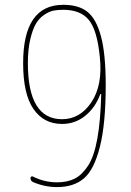

<svg xmlns="http://www.w3.org/2000/svg" viewBox="-20 -760 540 790"><path d="M240.2 -719.7Q217.8 -719.7 200.2 -716.3Q182.6 -712.9 162.1 -699.2Q141.6 -685.5 127.9 -662.6Q114.3 -639.6 104.5 -598.1Q94.7 -556.6 94.7 -500Q94.7 -269.5 235.4 -269.5Q309.6 -269.5 356.4 -339.8Q403.3 -410.2 390.6 -526.4Q379.9 -635.7 345.7 -677.7Q311.5 -719.7 240.2 -719.7ZM235.4 -250Q160.2 -250 117.7 -311.5Q75.2 -373 75.2 -500Q75.2 -740.2 240.2 -740.2Q303.7 -740.2 339.8 -711.4Q376 -682.6 395.5 -610.4Q415 -538.1 415 -410.2Q415 -251 391.1 -156.2Q367.2 -61.5 325.2 -25.9Q283.2 9.8 214.8 9.8Q164.1 9.8 116.2 -10.7Q105.5 -15.6 105.5 -27.3Q105.5 -31.2 108.4 -33.2Q111.3 -35.2 114.3 -34.2Q162.1 -9.8 214.8 -9.8Q256.8 -9.8 287.1 -24.9Q317.4 -40 342.3 -78.1Q367.2 -116.2 380.4 -189Q393.6 -261.7 396.5 -371.1Q396.5 -373 394.5 -373Q392.6 -373 392.6 -372.1Q371.1 -315.4 329.6 -282.7Q288.1 -250 235.4 -250Z"/></svg>

Font: Rounded Mgen+ 1m thin
Style: Regular
Weight: 100
Designer: [Source Han Sans]
Ryoko NISHIZUKA  (kana & ideographs); Paul D. Hunt (Latin, Greek & Cyrillic); Wenlong ZHANG  (bopomofo
Version: Version 1.059.20150602